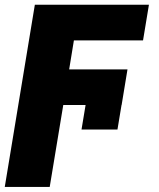

<svg xmlns="http://www.w3.org/2000/svg" viewBox="-31 -565 652 789"><path d="M492.9 -279.8 468.8 -133.5H468.4L451.7 -32.7H304L320.7 -133.5H229L173.3 203.1H-11.4L112.2 -545.5H581L556.8 -399.1H272.7L253.2 -279.8Z"/></svg>

Font: Karasuma Gothic
Style: Italic
Weight: 900
Italic angle: -9.39999°
Designer: Rasmus Andersson / Ryoko Nishizuka
Foundry: Genbu
Version: Version 1.00